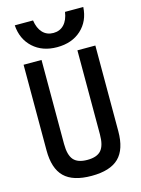

<svg xmlns="http://www.w3.org/2000/svg" viewBox="-142 -1048 834 1137"><g transform="rotate(-15 275.0 -479.5)"><path d="M275 10Q161 10 108 -42Q55 -94 55 -205V-730H165V-215Q165 -147 190.5 -117.5Q216 -88 275 -88Q334 -88 359.5 -117.5Q385 -147 385 -215V-730H495V-205Q495 -94 442 -42Q389 10 275 10ZM275 -779Q185 -779 128 -831Q71 -883 65 -969H177Q184 -920 209.5 -893Q235 -866 275 -866Q315 -866 340.5 -893Q366 -920 373 -969H485Q480 -883 423 -831Q366 -779 275 -779Z"/></g></svg>

Font: M PLUS Code Latin SemiExpanded Medium
Style: Regular
Weight: 500
Width: 6
Designer: Coji Morishita
Foundry: UNDERFOREST DESIGN
Version: Version 1.002; ttfautohint (v1.8.3)